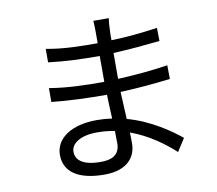

<svg xmlns="http://www.w3.org/2000/svg" viewBox="-85 -856 1126 994"><g transform="rotate(-10 478.0 -359.0)"><path d="M479 -111C479 -46 433 -30 379 -30C285 -30 248 -62 248 -106C248 -149 296 -184 386 -184C418 -184 448 -181 478 -175C478 -149 479 -127 479 -111ZM824 -78C771 -121 674 -191 549 -226C547 -271 544 -320 542 -369C632 -373 716 -380 805 -391L804 -463C719 -450 632 -442 541 -438V-574C630 -578 711 -586 786 -594L785 -663C702 -651 624 -643 542 -641C542 -663 542 -682 543 -693C544 -721 545 -739 548 -756H467C468 -743 469 -715 469 -700V-638C380 -638 287 -639 199 -656V-585C288 -574 378 -571 468 -571V-435C372 -435 275 -437 180 -453V-380C277 -370 373 -367 470 -367C471 -328 473 -283 475 -241C449 -245 424 -247 396 -247C259 -247 176 -188 176 -102C176 -11 251 38 387 38C511 38 554 -30 554 -95C554 -109 554 -130 553 -154C647 -120 726 -62 781 -11Z"/></g></svg>

Font: Kinto Sans
Style: Regular
Weight: 400
Designer: Authors: Ryoko NISHIZUKA  (kana & ideographs); Paul D. Hunt (Latin, Greek & Cyrillic); Wenlong ZHANG  (bopomofo); Sandol
Foundry: Adobe Systems Incorporated, ookami Inc.
Version: Version 0.001